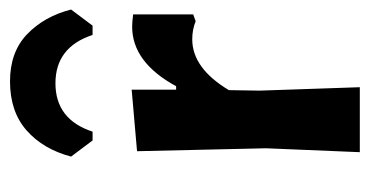

<svg xmlns="http://www.w3.org/2000/svg" viewBox="-202 -554 756 393"><g transform="rotate(-90 176.5 -358.0)"><path d="M85 -547 52 -591Q67 -648 105.5 -682Q144 -716 206 -716Q266 -716 302.5 -681Q339 -646 353 -591L320 -547H301Q276 -623 202 -623Q128 -623 103 -547ZM189 -467V-376H196Q245 -466 318 -466Q327 -466 343 -464V-341L329 -336Q312 -343 292 -343Q233 -343 188 -268L187 -205L194 0H61L69 -192L63 -456Z"/></g></svg>

Font: Alegreya Sans
Style: Bold
Weight: 700
Designer: Juan Pablo del Peral
Foundry: Huerta Tipografica
Version: Version 2.007